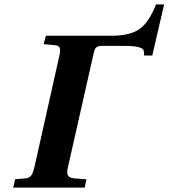

<svg xmlns="http://www.w3.org/2000/svg" viewBox="-20 -855 768 875"><path d="M40 0 49 -38 94 -42Q114 -43 122.5 -55.5Q131 -68 138 -98L249 -594Q256 -621 253 -634.5Q250 -648 230 -649L179 -654L189 -692H488Q572 -692 615.5 -722.5Q659 -753 691 -835H728L674 -602H637Q637 -621 633 -628.5Q629 -636 608 -641Q587 -646 541 -646H447Q428 -646 420 -640Q412 -634 408 -617L290 -95Q283 -68 289.5 -56Q296 -44 319 -42L374 -38L366 0Z"/></svg>

Font: Lingua Franca
Style: Bold Italic
Weight: 700
Italic angle: -13°
Version: Version 1.19